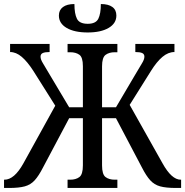

<svg xmlns="http://www.w3.org/2000/svg" viewBox="-26 -932 918 952"><path d="M409 -771Q343 -771 304.5 -793.5Q266 -816 266 -855Q266 -882 286 -897Q306 -912 343 -912Q343 -864 355.5 -839Q368 -814 409 -814Q449 -814 461.5 -839Q474 -864 474 -912Q511 -912 531 -897.5Q551 -883 551 -855Q551 -816 512.5 -793.5Q474 -771 409 -771ZM-6 0V-41H-4Q45 -41 90 -122L248 -408L139 -581Q110 -626 82 -650Q54 -674 24 -674V-714H220V-674Q197 -674 186 -669Q175 -664 175 -651Q175 -637 188 -616.5Q201 -596 224 -556L317 -400H385V-604Q385 -648 367.5 -660.5Q350 -673 322 -673H309V-714H556V-673H543Q515 -673 497.5 -660Q480 -647 480 -603V-400H549L641 -556Q664 -596 677 -616.5Q690 -637 690 -651Q690 -664 679 -669Q668 -674 645 -674V-714H839V-674Q808 -674 779.5 -650Q751 -626 723 -581L617 -412L780 -122Q825 -41 870 -41H872V0H847Q797 0 768 -8Q739 -16 719 -38Q699 -60 678 -101L549 -346H480V-112Q480 -67 497.5 -54Q515 -41 543 -41H556V0H309V-41H322Q350 -41 367.5 -54Q385 -67 385 -112V-346H317L187 -101Q166 -60 146 -38Q126 -16 97 -8Q68 0 19 0Z"/></svg>

Font: Noto Serif Condensed
Style: Regular
Weight: 400
Width: 3
Designer: Monotype Design Team
Foundry: Monotype Imaging Inc.
Version: Version 2.013; ttfautohint (v1.8.4.7-5d5b)